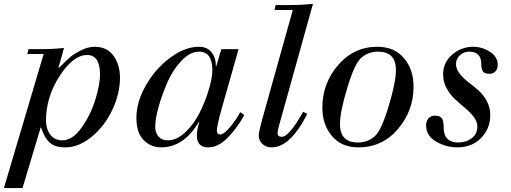

<svg xmlns="http://www.w3.org/2000/svg" viewBox="-74 -741 2613 981"><path d="M-54 220 149 -465H65L72 -490H142Q199 -490 253 -496L225 -396L227 -394Q262 -429 281 -446Q300 -463 337 -482.5Q374 -502 409 -502Q473 -502 506 -456Q539 -410 539 -344Q539 -263 500 -180Q461 -97 395 -42.5Q329 12 259 12Q207 12 179.5 -13Q152 -38 136 -90H134L41 220ZM437 -360Q437 -460 371 -460Q300 -460 230.5 -352.5Q161 -245 161 -125Q161 -83 182.5 -53.5Q204 -24 245 -24Q297 -24 343.5 -90Q390 -156 413.5 -233Q437 -310 437 -360Z M1057 -490H1145L1059 -187Q1034 -98 1034 -74Q1034 -54 1051 -54Q1070 -54 1102.5 -93Q1135 -132 1153 -168L1174 -153Q1140 -90 1091 -39Q1042 12 989 12Q932 12 932 -49Q932 -80 944 -116L942 -118Q865 12 749 12Q698 12 660.5 -24.5Q623 -61 623 -140Q623 -220 671.5 -305Q720 -390 795.5 -446Q871 -502 942 -502Q984 -502 1006.5 -474.5Q1029 -447 1029 -403H1031ZM719 -94Q719 -63 736 -43.5Q753 -24 783 -24Q829 -24 873.5 -66Q918 -108 947 -167Q976 -226 993.5 -285Q1011 -344 1011 -382Q1011 -477 943 -477Q898 -477 854 -431.5Q810 -386 782 -322Q754 -258 736.5 -195.5Q719 -133 719 -94Z M1329 -690 1334 -715H1403Q1464 -715 1525 -721L1353 -104Q1344 -72 1344 -62Q1344 -42 1366 -42Q1403 -42 1475 -170L1496 -159Q1409 12 1314 12Q1285 12 1266.5 -5.5Q1248 -23 1248 -48Q1248 -66 1264 -125L1422 -690Z M2039 -299Q2039 -175 1959 -81.5Q1879 12 1758 12Q1671 12 1622 -46Q1573 -104 1573 -191Q1573 -315 1653.5 -408.5Q1734 -502 1854 -502Q1941 -502 1990 -444Q2039 -386 2039 -299ZM1949 -383Q1949 -477 1858 -477Q1806 -477 1770 -444Q1737 -414 1700 -291Q1663 -168 1663 -107Q1663 -13 1754 -13Q1806 -13 1842 -46Q1875 -76 1912 -199Q1949 -322 1949 -383Z M2190 -361Q2190 -422 2236.5 -462Q2283 -502 2344 -502Q2389 -502 2429 -476.5Q2469 -451 2469 -411Q2469 -388 2457 -376Q2445 -364 2427 -364Q2400 -364 2392.5 -377.5Q2385 -391 2385 -414Q2385 -477 2323 -477Q2296 -477 2276 -459Q2256 -441 2256 -414Q2256 -389 2274 -365.5Q2292 -342 2318 -322Q2344 -302 2369.5 -280Q2395 -258 2413 -225Q2431 -192 2431 -153Q2431 -84 2384 -36Q2337 12 2263 12Q2204 12 2153.5 -18Q2103 -48 2103 -100Q2103 -121 2114.5 -135.5Q2126 -150 2148 -150Q2174 -150 2183.5 -136.5Q2193 -123 2193 -90Q2193 -13 2267 -13Q2308 -13 2336.5 -35Q2365 -57 2365 -95Q2365 -119 2347 -143Q2329 -167 2303 -188.5Q2277 -210 2251.5 -233.5Q2226 -257 2208 -290Q2190 -323 2190 -361Z"/></svg>

Font: Justus
Style: ItalicOldstyle
Weight: 400
Italic angle: -12°
Version: Version 001.001